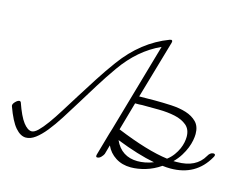

<svg xmlns="http://www.w3.org/2000/svg" viewBox="-101 -879 1363 1067"><g transform="rotate(15 580.5 -345.5)"><path d="M670 -367Q692 -367 714 -367.5Q736 -368 759 -368Q807 -368 855 -365.5Q903 -363 941 -351Q979 -339 1003 -314.5Q1027 -290 1027 -246Q1027 -230 1023 -209Q1019 -188 1010 -165Q1001 -142 985.5 -117Q970 -92 947 -69H967Q1077 -69 1120 -145Q1132 -167 1150 -168Q1161 -168 1161 -160Q1161 -155 1156 -147Q1087 -25 941 -25Q919 -25 895 -28Q854 0 810 13Q766 26 726 26Q676 26 638.5 2Q601 -22 583 -62L568 -9Q564 0 554 10.5Q544 21 532 21Q525 21 525 13Q525 9 526 6L563 -124L572 -153L719 -665Q595 -609 505 -481Q464 -423 427 -363.5Q390 -304 356 -248.5Q322 -193 291 -144.5Q260 -96 231 -60Q202 -24 174.5 -3.5Q147 17 120 17Q89 17 59.5 -17Q30 -51 1 -131Q0 -133 0 -136Q0 -146 12.5 -158.5Q25 -171 35 -171Q40 -171 43 -165Q69 -90 94 -57.5Q119 -25 142 -25Q158 -25 178.5 -45Q199 -65 224.5 -100Q250 -135 279.5 -182.5Q309 -230 343 -284Q377 -338 414.5 -396.5Q452 -455 494 -512Q601 -658 752 -715Q758 -717 760 -717Q768 -717 768 -708Q768 -707 767.5 -705.5Q767 -704 767 -702ZM698 -325Q691 -324 681 -324Q671 -324 658 -324L612 -162Q792 -88 909 -73Q930 -89 944.5 -109Q959 -129 967.5 -148.5Q976 -168 979.5 -186Q983 -204 983 -218Q983 -261 956 -283.5Q929 -306 887 -315Q845 -324 794.5 -324.5Q744 -325 698 -325ZM753 -17Q774 -17 796 -21Q818 -25 844 -35Q749 -53 622 -103Q641 -60 674.5 -38.5Q708 -17 753 -17Z"/></g></svg>

Font: Discipuli Britannica
Style: Regular
Weight: 400
Designer: Peter Wiegel
Foundry: Peter Wiegel
Version: Version 0.001 2009